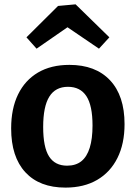

<svg xmlns="http://www.w3.org/2000/svg" viewBox="-20 -841 617 873"><path d="M295.7 -546Q414.3 -546 480.3 -476Q546.3 -406 546.3 -276.7Q546.3 -187.3 514 -122.7Q481.7 -58 421.7 -23Q361.7 12 277.7 12Q159.7 12 95.2 -57.8Q30.7 -127.7 30.7 -257Q30.7 -347.3 62.2 -411.8Q93.7 -476.3 152.8 -511.2Q212 -546 295.7 -546ZM289 -446.3Q232 -446.3 204.2 -401.5Q176.3 -356.7 176.3 -263.7Q176.3 -171.3 203.2 -129.5Q230 -87.7 285 -87.7Q324.7 -87.7 350 -108Q375.3 -128.3 388 -169.2Q400.7 -210 400.7 -270.3Q400.7 -361.3 372.8 -403.8Q345 -446.3 289 -446.3ZM146.3 -619.7 100.3 -671.3 244 -814 323.7 -821.3 477.3 -671.3 430 -619.7 237 -751 334 -749.7Z"/></svg>

Font: Bitter Thin
Style: Regular
Weight: 100
Designer: Sol Matas, and Bitter project Authors
Foundry: Sol Matas
Version: Version 2.002